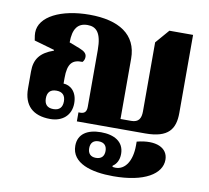

<svg xmlns="http://www.w3.org/2000/svg" viewBox="-87 -659 1093 1006"><g transform="rotate(10 460.0 -156.0)"><path d="M201 12C265 12 311 -26 311 -91C311 -154 273 -182 238 -183V-213C238 -290 262 -314 316 -312C323 -319 327 -329 327 -340C327 -358 315 -369 287 -380L232 -401C232 -473 257 -507 309 -507C355 -507 384 -480 384 -387V-85C384 -60 374 -48 351 -48H341V0H705C828 0 862 -51 862 -137V-552H736L673 -479V-112C673 -75 661 -52 621 -52H564V-373C564 -501 467 -562 310 -562C161 -562 45 -507 45 -420C45 -412 46 -400 50 -379L158 -348V-344C87 -319 59 -281 59 -216V-125C59 -37 107 12 201 12ZM208 -42C175 -42 160 -60 160 -91C160 -122 175 -140 208 -140C241 -140 256 -122 256 -91C256 -60 241 -42 208 -42ZM578 250C744 250 833 193 833 118C833 55 769 24 668 50V71C668 152 634 204 583 204C576 204 569 203 566 202V196C585 184 599 161 599 128C599 62 545 34 476 34C404 34 355 64 355 127C355 220 461 250 578 250ZM472 171C443 171 429 154 429 127C429 100 443 83 472 83C502 83 516 100 516 127C516 154 502 171 472 171Z"/></g></svg>

Font: Noto Serif Thai Black
Style: Regular
Weight: 900
Designer: Monotype Design Team
Foundry: Monotype Imaging Inc.
Version: Version 2.002